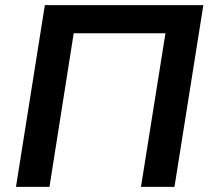

<svg xmlns="http://www.w3.org/2000/svg" viewBox="-20 -725 817 745"><path d="M42 0 154 -705H769L657 0H527L622 -596H266L172 0Z"/></svg>

Font: Nunito Sans 11pt
Style: Bold Italic
Weight: 700
Italic angle: -9°
Version: Version 3.101;gftools[0.9.27]